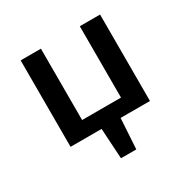

<svg xmlns="http://www.w3.org/2000/svg" viewBox="-134 -537 787 804"><g transform="rotate(-30 260.0 -135.5)"><path d="M452 -418V0H310L301 147H227L218 0H68V-418H166V-73H354V-418Z"/></g></svg>

Font: Ysabeau Semibold
Style: Regular
Weight: 600
Designer: Christian Thalmann (Catharsis Fonts)
Version: Version 0.003